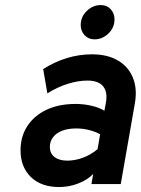

<svg xmlns="http://www.w3.org/2000/svg" viewBox="-20 -742 567 774"><path d="M218.8 12Q145.4 12 104.1 -28.7Q62.8 -69.4 62.8 -136Q62.8 -192.2 90.6 -234.3Q118.4 -276.5 168.2 -299.8Q218 -323 284.6 -323Q317 -323 348.9 -315.7Q380.7 -308.4 400.8 -295.4L406.2 -324Q415.3 -369.6 396.2 -393.4Q377.1 -417.2 332.4 -417.2Q295 -417.2 252.7 -403.9Q210.4 -390.6 171 -365.6L154 -463.6Q201.2 -493.4 250.5 -508.2Q299.8 -523 351 -523Q412.7 -523 454.9 -498.4Q497.2 -473.8 515.5 -429.4Q533.9 -384.9 523.8 -326L466.8 0H348.6L355.6 -40.8Q332.9 -16.8 295.5 -2.4Q258.2 12 218.8 12ZM251.2 -94.4Q282.5 -94.4 315.1 -106.5Q347.6 -118.6 373.4 -141L383.6 -200.6Q365 -211.1 339.9 -217.6Q314.8 -224.2 287.2 -224.2Q254.2 -224.2 230.4 -214.9Q206.6 -205.7 193.8 -188.8Q181 -172 181 -149.4Q181 -123.6 199.9 -109Q218.9 -94.4 251.2 -94.4ZM361 -583.4Q336.5 -583.4 320.9 -600.2Q305.4 -617.1 305.4 -641Q305.4 -674.6 330.1 -698.1Q354.8 -721.6 386 -721.6Q410.9 -721.6 426.2 -705Q441.6 -688.4 441.6 -664Q441.6 -630.4 417.1 -606.9Q392.6 -583.4 361 -583.4Z"/></svg>

Font: Overpass
Style: Italic
Weight: 400
Italic angle: -10°
Designer: Delve Withrington, Dave Bailey, Thomas Jockin
Foundry: Delve Fonts LLC
Version: Version 4.000